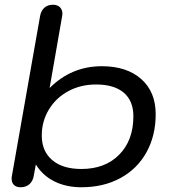

<svg xmlns="http://www.w3.org/2000/svg" viewBox="-20 -779 715 809"><path d="M29 -26Q29 -33 30 -37L149 -712Q153 -734 167 -746.5Q181 -759 203 -759Q222 -759 232.5 -748.5Q243 -738 243 -721L242 -712L189 -408Q281 -500 409 -500Q514 -500 575 -446Q636 -392 636 -298Q636 -207 597 -137Q558 -67 487 -28.5Q416 10 323 10Q259 10 209.5 -14.5Q160 -39 131 -86L122 -37Q118 -15 103.5 -2.5Q89 10 67 10Q49 10 39 0.5Q29 -9 29 -26ZM542 -289Q542 -354 501.5 -388.5Q461 -423 385 -423Q320 -423 268 -395Q216 -367 186 -317.5Q156 -268 156 -208Q156 -142 200 -104.5Q244 -67 323 -67Q423 -67 482.5 -127.5Q542 -188 542 -289Z"/></svg>

Font: Kodchasan Medium
Style: Italic
Weight: 500
Italic angle: -10°
Version: Version 1.000; ttfautohint (v1.6)